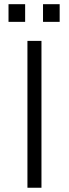

<svg xmlns="http://www.w3.org/2000/svg" viewBox="-20 -882 324 902"><path d="M20 -779.3V-862.3H98.1V-779.3ZM182.1 -779.3V-862.3H260.3V-779.3ZM108.9 0V-689.9H174.8V0Z"/></svg>

Font: HK Grotesk Light
Style: Regular
Weight: 300
Designer: Alfredo Marco Pradil and Stefan Peev
Foundry: Hanken Design Co.
Version: Version 1.045;PS 001.045;hotconv 1.0.88;makeotf.lib2.5.64775